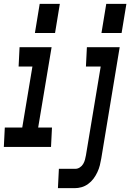

<svg xmlns="http://www.w3.org/2000/svg" viewBox="-51 -766 679 1001"><path d="M583 -594H478L503 -746H608ZM236 -594H131L156 -746H261ZM251 215 256 114H343Q354 114 365 107Q376 100 382.5 89Q389 78 392 66.5Q395 55 397 44L474 -419H397L402 -520H573L477 60Q474 78 469.5 96Q465 114 456.5 132Q448 150 436.5 165.5Q425 181 408.5 193Q392 205 374 210Q356 215 338 215ZM-31 0 -26 -101H65L118 -419H46L51 -520H218L148 -101H220L215 0Z"/></svg>

Font: Iosevka SS04 Extended
Style: Bold Italic
Weight: 700
Width: 7
Italic angle: -9°
Monospace: yes
Designer: Belleve Invis
Foundry: Belleve Invis
Version: Version 19.0.0; ttfautohint (v1.8.4)